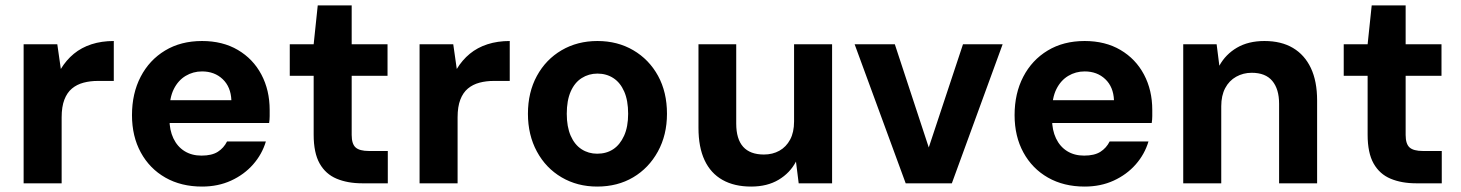

<svg xmlns="http://www.w3.org/2000/svg" viewBox="-20 -675 5379 707"><path d="M67 0V-512H191L204 -421Q224 -454 252 -477Q280 -500 317 -512Q354 -524 399 -524V-377H340Q312 -377 287.5 -370.5Q263 -364 245 -349Q227 -334 217 -308Q207 -282 207 -243V0Z M724 12Q647 12 589 -21Q531 -54 498.5 -113.5Q466 -173 466 -251Q466 -331 498 -392.5Q530 -454 588 -489Q646 -524 724 -524Q800 -524 856 -491Q912 -458 942.5 -400.5Q973 -343 973 -270Q973 -260 973 -247.5Q973 -235 971 -222H566V-306H832Q830 -355 800 -383.5Q770 -412 724 -412Q691 -412 663.5 -395.5Q636 -379 620 -347Q604 -315 604 -266V-236Q604 -196 618.5 -165.5Q633 -135 659.5 -118.5Q686 -102 722 -102Q760 -102 782 -116Q804 -130 816 -154H959Q945 -107 912 -69.5Q879 -32 831 -10Q783 12 724 12Z M1314 0Q1260 0 1219.5 -17Q1179 -34 1157 -73Q1135 -112 1135 -179V-396H1047V-512H1135L1150 -655H1275V-512H1407V-396H1275V-178Q1275 -145 1289.5 -132Q1304 -119 1339 -119H1408V0Z M1525 0V-512H1649L1662 -421Q1682 -454 1710 -477Q1738 -500 1775 -512Q1812 -524 1857 -524V-377H1798Q1770 -377 1745.5 -370.5Q1721 -364 1703 -349Q1685 -334 1675 -308Q1665 -282 1665 -243V0Z M2179 12Q2106 12 2048 -22Q1990 -56 1957 -117Q1924 -178 1924 -256Q1924 -335 1957 -395.5Q1990 -456 2048 -490Q2106 -524 2180 -524Q2254 -524 2312 -490Q2370 -456 2403 -396Q2436 -336 2436 -256Q2436 -178 2402.5 -117Q2369 -56 2311.5 -22Q2254 12 2179 12ZM2179 -109Q2213 -109 2238 -125.5Q2263 -142 2278 -175Q2293 -208 2293 -256Q2293 -305 2278.5 -338Q2264 -371 2238.5 -387.5Q2213 -404 2180 -404Q2148 -404 2122 -387.5Q2096 -371 2081.5 -338Q2067 -305 2067 -256Q2067 -208 2081.5 -175Q2096 -142 2121.5 -125.5Q2147 -109 2179 -109Z M2746 12Q2684 12 2640.5 -12.5Q2597 -37 2574.5 -85Q2552 -133 2552 -204V-512H2691V-220Q2691 -163 2716.5 -134.5Q2742 -106 2793 -106Q2825 -106 2850 -120Q2875 -134 2889.5 -161Q2904 -188 2904 -228V-512H3044V0H2921L2911 -80Q2889 -38 2847 -13Q2805 12 2746 12Z M3315 0 3127 -512H3275L3400 -132L3526 -512H3672L3485 0Z M3974 12Q3897 12 3839 -21Q3781 -54 3748.5 -113.5Q3716 -173 3716 -251Q3716 -331 3748 -392.5Q3780 -454 3838 -489Q3896 -524 3974 -524Q4050 -524 4106 -491Q4162 -458 4192.5 -400.5Q4223 -343 4223 -270Q4223 -260 4223 -247.5Q4223 -235 4221 -222H3816V-306H4082Q4080 -355 4050 -383.5Q4020 -412 3974 -412Q3941 -412 3913.5 -395.5Q3886 -379 3870 -347Q3854 -315 3854 -266V-236Q3854 -196 3868.5 -165.5Q3883 -135 3909.5 -118.5Q3936 -102 3972 -102Q4010 -102 4032 -116Q4054 -130 4066 -154H4209Q4195 -107 4162 -69.5Q4129 -32 4081 -10Q4033 12 3974 12Z M4337 0V-512H4460L4470 -433Q4493 -475 4535 -499.5Q4577 -524 4636 -524Q4698 -524 4741 -498.5Q4784 -473 4807 -424.5Q4830 -376 4830 -305V0H4690V-293Q4690 -347 4665 -377Q4640 -407 4589 -407Q4558 -407 4532 -392.5Q4506 -378 4491.5 -350.5Q4477 -323 4477 -284V0Z M5195 0Q5141 0 5100.5 -17Q5060 -34 5038 -73Q5016 -112 5016 -179V-396H4928V-512H5016L5031 -655H5156V-512H5288V-396H5156V-178Q5156 -145 5170.5 -132Q5185 -119 5220 -119H5289V0Z"/></svg>

Font: DM Sans 12pt ExtraBold
Style: Regular
Weight: 800
Version: Version 4.004;gftools[0.9.30]